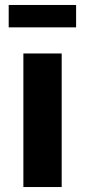

<svg xmlns="http://www.w3.org/2000/svg" viewBox="-20 -752 342 772"><path d="M74 -537H228V0H74ZM15 -732H286V-642H15Z"/></svg>

Font: Alexandria SemiBold
Style: Regular
Weight: 600
Designer: Mohamed Gaber
Foundry: Kief Type Foundry
Version: Version 5.100